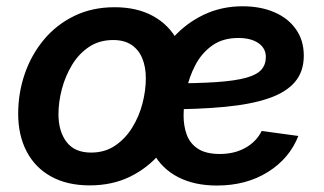

<svg xmlns="http://www.w3.org/2000/svg" viewBox="-20 -571 1017 603"><path d="M261.7 11.2Q190.9 11.2 140.6 -16.6Q90.3 -44.4 63.7 -95.2Q37.1 -146 37.1 -213.9Q37.1 -279.3 57.9 -339.4Q78.6 -399.4 117.9 -446.5Q157.2 -493.7 213.4 -521Q269.5 -548.3 339.8 -548.3Q410.6 -548.3 460.9 -520.5Q511.2 -492.7 538.1 -442.1Q564.9 -391.6 564.9 -322.8Q564.9 -257.3 544.2 -197.5Q523.4 -137.7 483.9 -90.6Q444.3 -43.5 388.4 -16.1Q332.5 11.2 261.7 11.2ZM266.1 -91.8Q309.6 -91.8 341.8 -113.8Q374 -135.7 395.5 -170.7Q417 -205.6 427.5 -246.3Q438 -287.1 438 -324.7Q438 -360.8 426.8 -387.9Q415.5 -415 392.8 -430.2Q370.1 -445.3 335.4 -445.3Q292 -445.3 259.8 -423.8Q227.5 -402.3 206.3 -367.2Q185.1 -332 174.3 -291.3Q163.6 -250.5 163.6 -212.4Q163.6 -158.7 189 -125.2Q214.4 -91.8 266.1 -91.8ZM661.1 11.7Q590.8 11.7 539.6 -14.6Q488.3 -41 460.9 -91.3Q433.6 -141.6 434.6 -212.9Q435.1 -282.7 458.3 -344Q481.4 -405.3 522.7 -451.7Q564 -498 619.9 -524.7Q675.8 -551.3 741.7 -551.3Q797.9 -551.3 841.3 -532.7Q884.8 -514.2 909.4 -479.2Q934.1 -444.3 934.1 -396Q934.1 -346.2 906.2 -313.5Q878.4 -280.8 823.2 -262Q768.1 -243.2 685.8 -235.4Q603.5 -227.5 494.1 -227.5L508.3 -309.1Q600.6 -309.1 660.2 -313.2Q719.7 -317.4 753.4 -326.9Q787.1 -336.4 801 -352.3Q814.9 -368.2 814.9 -392.1Q814.9 -419.4 791.7 -435.5Q768.6 -451.7 728.5 -451.7Q679.2 -451.7 646 -427.7Q612.8 -403.8 593.3 -366.2Q573.7 -328.6 565.4 -287.1Q557.1 -245.6 556.6 -210.4Q556.2 -176.3 566.4 -148.2Q576.7 -120.1 601.8 -103.8Q627 -87.4 670.4 -87.4Q716.3 -87.4 751 -106.9Q785.6 -126.5 801.8 -159.7L917 -144Q889.2 -73.2 821.3 -30.8Q753.4 11.7 661.1 11.7Z"/></svg>

Font: Inter 17pt SemiBold
Style: Italic
Weight: 600
Italic angle: -9.3988°
Version: Version 4.001;git-66647c0bb